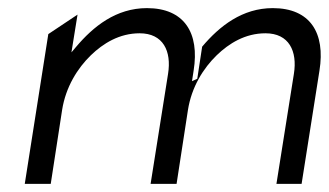

<svg xmlns="http://www.w3.org/2000/svg" viewBox="-20 -463 810 473"><path d="M41 -10H105L133 -192C142 -249 171 -295 204 -327C234 -356 274 -381 324 -381C382 -381 403 -337 394 -281L351 -10H415L443 -192C452 -249 481 -295 514 -327C544 -356 584 -381 634 -381C692 -381 713 -337 704 -281L661 -10H723L767 -289C782 -382 744 -443 652 -443C577 -443 521 -399 478 -348L466 -269L453 -263L457 -289C472 -382 434 -443 342 -443C266 -443 210 -398 167 -347L156 -334L171 -427L99 -379Z"/></svg>

Font: Charger Sport
Style: LitObl
Weight: 300
Designer: Jasper
Foundry: Cannot Into Space Fonts
Version: Version 1.1